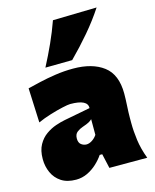

<svg xmlns="http://www.w3.org/2000/svg" viewBox="-134 -998 888 1103"><g transform="rotate(-15 310.5 -446.5)"><path d="M180.2 16.1Q127 16.1 92.5 -6.6Q58.1 -29.3 41.3 -66.7Q24.4 -104 24.4 -147.5Q24.4 -198.7 43.2 -232.4Q62 -266.1 90.6 -286.1Q119.1 -306.2 149.9 -316.7Q180.7 -327.1 204.1 -331.5L359.9 -361.3Q362.8 -412.6 258.3 -412.6Q245.1 -412.6 211.2 -405Q177.2 -397.5 136 -384.8Q94.7 -372.1 60.1 -356.4L51.3 -561.5Q81.1 -568.8 125 -579.1Q168.9 -589.4 221.2 -597.2Q273.4 -605 327.1 -605Q440.9 -605 507.6 -554.4Q574.2 -503.9 574.2 -390.1Q574.2 -360.4 571.8 -318.8Q569.3 -277.3 569.3 -248V-216.3Q569.3 -168 576.7 -113.8Q584 -59.6 606.4 0H381.3L361.8 -86.4H346.7Q330.1 -61.5 304.7 -37.8Q279.3 -14.2 247.6 1Q215.8 16.1 180.2 16.1ZM290 -164.1Q305.7 -164.1 323 -175Q340.3 -186 352.5 -204.1V-297.4Q344.7 -289.6 333 -283Q321.3 -276.4 293.9 -267.1Q275.9 -261.2 260 -249Q244.1 -236.8 244.1 -210.9Q244.1 -186 258.5 -175Q272.9 -164.1 290 -164.1ZM175.3 -651.4Q208.5 -714.8 236.8 -777.3Q265.1 -839.8 287.6 -903.3L548.8 -909.2Q505.4 -842.8 450.7 -778.6Q396 -714.4 335 -653.3Z"/></g></svg>

Font: Pinar DS1 Black
Style: Regular
Weight: 900
Designer: Amin Abedi
Version: Version 3.000